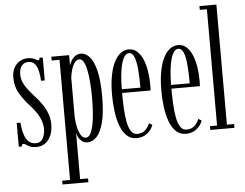

<svg xmlns="http://www.w3.org/2000/svg" viewBox="-63 -829 1479 1158"><g transform="rotate(-5 677.0 -250.0)"><path d="M131.5 11Q107.5 11 93.2 4.5Q79 -2 70.2 -8.2Q61.5 -14.5 55 -14.5Q49.5 -14.5 47.5 -10.8Q45.5 -7 45 0H26V-143.5H49Q51 -113 56.5 -88.8Q62 -64.5 71.8 -47.5Q81.5 -30.5 96 -21.2Q110.5 -12 131 -12Q151.5 -12 163.8 -24.2Q176 -36.5 181.5 -54.8Q187 -73 187 -91.5Q187 -117 179 -141.2Q171 -165.5 154.8 -190.5Q138.5 -215.5 113.5 -242.5Q78.5 -281 54 -322Q29.5 -363 29.5 -418.5Q29.5 -454 43.2 -478.2Q57 -502.5 79.2 -514.8Q101.5 -527 126.5 -527Q145.5 -527 157.5 -522.5Q169.5 -518 177 -513.5Q184.5 -509 189 -509Q193 -509 195 -512.8Q197 -516.5 197 -523.5H217V-384.5H194.5Q192.5 -416 187.8 -438.8Q183 -461.5 175 -475.8Q167 -490 155.2 -497Q143.5 -504 127.5 -504Q102 -504 87.2 -485.5Q72.5 -467 72.5 -434Q72.5 -399.5 91 -368.2Q109.5 -337 144 -299.5Q172.5 -268.5 192.2 -239.5Q212 -210.5 222.5 -180.5Q233 -150.5 233 -116.5Q233 -79 220.8 -50.2Q208.5 -21.5 185.8 -5.2Q163 11 131.5 11Z M269 250V227H316.5V-500.5H269V-523.5H376.5V-461.5Q380 -472.5 388.2 -487.8Q396.5 -503 411.5 -514.8Q426.5 -526.5 448.5 -526.5Q476 -526.5 500 -500Q524 -473.5 538.8 -414.8Q553.5 -356 553.5 -259Q553.5 -161 538.2 -102Q523 -43 497.5 -16.5Q472 10 442 10Q421 10 407.2 -1.5Q393.5 -13 386.2 -28.2Q379 -43.5 377.5 -54.5V227H425.5V250ZM434.5 -19Q449.5 -19 460 -35.8Q470.5 -52.5 477.8 -83.8Q485 -115 488.5 -159Q492 -203 492 -257Q492 -307.5 488.5 -350.5Q485 -393.5 478.2 -425.5Q471.5 -457.5 461 -475.2Q450.5 -493 436.5 -493Q418.5 -493 406.2 -475.5Q394 -458 387 -433.5Q380 -409 377.5 -387.5V-148Q379 -119 385.2 -89.2Q391.5 -59.5 403.5 -39.2Q415.5 -19 434.5 -19Z M738.5 10.5Q703.5 10.5 679.2 -12.5Q655 -35.5 640.5 -74.8Q626 -114 619.8 -162.8Q613.5 -211.5 613.5 -263Q613.5 -328.5 623 -378.2Q632.5 -428 649.5 -461Q666.5 -494 689 -510.5Q711.5 -527 737 -527Q767 -527 788.2 -507.8Q809.5 -488.5 822.8 -456.5Q836 -424.5 842.2 -385Q848.5 -345.5 848.5 -305.5Q848.5 -296 848.5 -286.8Q848.5 -277.5 847.5 -268.5H668V-291H788Q788 -355 783.8 -403Q779.5 -451 768.5 -477.8Q757.5 -504.5 737 -504.5Q718 -504.5 704 -478.5Q690 -452.5 682.5 -401.8Q675 -351 675 -276Q675 -224.5 677.2 -177.5Q679.5 -130.5 686.5 -93.8Q693.5 -57 707.5 -35.8Q721.5 -14.5 744.5 -14.5Q777 -14.5 795.2 -33.5Q813.5 -52.5 820 -72.5L840 -61.5Q830.5 -32.5 804 -11Q777.5 10.5 738.5 10.5Z M1037 10.5Q1002 10.5 977.8 -12.5Q953.5 -35.5 939 -74.8Q924.5 -114 918.2 -162.8Q912 -211.5 912 -263Q912 -328.5 921.5 -378.2Q931 -428 948 -461Q965 -494 987.5 -510.5Q1010 -527 1035.5 -527Q1065.5 -527 1086.8 -507.8Q1108 -488.5 1121.2 -456.5Q1134.5 -424.5 1140.8 -385Q1147 -345.5 1147 -305.5Q1147 -296 1147 -286.8Q1147 -277.5 1146 -268.5H966.5V-291H1086.5Q1086.5 -355 1082.2 -403Q1078 -451 1067 -477.8Q1056 -504.5 1035.5 -504.5Q1016.5 -504.5 1002.5 -478.5Q988.5 -452.5 981 -401.8Q973.5 -351 973.5 -276Q973.5 -224.5 975.8 -177.5Q978 -130.5 985 -93.8Q992 -57 1006 -35.8Q1020 -14.5 1043 -14.5Q1075.5 -14.5 1093.8 -33.5Q1112 -52.5 1118.5 -72.5L1138.5 -61.5Q1129 -32.5 1102.5 -11Q1076 10.5 1037 10.5Z M1185.5 0V-23H1228.5V-727H1185.5V-750H1288V-23H1331.5V0Z"/></g></svg>

Font: Imbue 48pt Light
Style: Regular
Weight: 300
Designer: Tyler Finck
Foundry: Etcetera Type Company
Version: Version 1.102